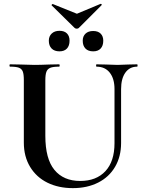

<svg xmlns="http://www.w3.org/2000/svg" viewBox="-20 -957 743 991"><path d="M478 -613Q476 -613 476 -619Q476 -625 478 -625L526 -624Q564 -622 587 -622Q606 -622 642 -624L688 -625Q690 -625 690 -619Q690 -613 688 -613Q649 -613 627 -582Q605 -551 605 -497V-219Q605 -149 574 -96Q543 -43 486.5 -14.5Q430 14 356 14Q282 14 225 -14Q168 -42 135.5 -95.5Q103 -149 103 -221V-544Q103 -574 97.5 -588Q92 -602 77.5 -607.5Q63 -613 32 -613Q29 -613 29 -619Q29 -625 32 -625L85 -624Q131 -622 158 -622Q188 -622 234 -624L285 -625Q288 -625 288 -619Q288 -613 285 -613Q254 -613 239.5 -607Q225 -601 219.5 -586.5Q214 -572 214 -542V-256Q214 -137 261 -80Q308 -23 394 -23Q477 -23 524 -73.5Q571 -124 571 -218V-497Q571 -551 546.5 -582Q522 -613 478 -613ZM246 -930Q246 -932 248.5 -934.5Q251 -937 253 -936L377 -886L499 -937H500Q503 -937 504.5 -935Q506 -933 504 -930L387 -813Q384 -809 376 -809Q369 -809 365 -813L247 -929Q247 -929 246.5 -929.5Q246 -930 246 -930ZM232 -747Q232 -770 247 -784Q262 -798 287 -798Q312 -798 325.5 -784.5Q339 -771 339 -747Q339 -721 325.5 -706.5Q312 -692 287 -692Q261 -692 246.5 -706.5Q232 -721 232 -747ZM407 -747Q407 -770 421.5 -783.5Q436 -797 461 -797Q486 -797 499.5 -783.5Q513 -770 513 -747Q513 -721 499.5 -706.5Q486 -692 461 -692Q435 -692 421 -706.5Q407 -721 407 -747Z"/></svg>

Font: Cormorant SC
Style: Bold
Weight: 700
Designer: Christian Thalmann (Catharsis Fonts)
Foundry: Catharsis Fonts
Version: Version 4.000